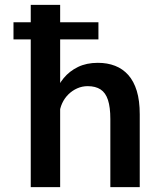

<svg xmlns="http://www.w3.org/2000/svg" viewBox="-20 -770 690 790"><path d="M35.5 -608V-678.5H385V-608ZM106.5 0V-750H227.5V0ZM434 0V-280.5Q434 -329 424.2 -358.8Q414.5 -388.5 393.8 -402Q373 -415.5 341 -415.5Q318 -415.5 297.8 -406.5Q277.5 -397.5 261.5 -381.8Q245.5 -366 236 -345.5Q226.5 -325 224.5 -302L195 -314Q195 -350 206.8 -385Q218.5 -420 242.2 -448.8Q266 -477.5 301 -494.5Q336 -511.5 382.5 -511.5Q422 -511.5 453.5 -499.2Q485 -487 507.8 -461.5Q530.5 -436 542.8 -396Q555 -356 555 -299.5V0Z"/></svg>

Font: Trispace Thin Medium
Style: Regular
Weight: 500
Version: Version 1.210